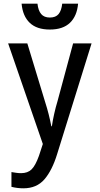

<svg xmlns="http://www.w3.org/2000/svg" viewBox="-20 -774 540 1040"><path d="M107 246Q74 246 42 238V158Q54 160 67.5 162Q81 164 94 164Q130 164 151 143.5Q172 123 191 70L212 6L24 -539H128L224 -223Q235 -189 243.5 -155.5Q252 -122 258 -90H261Q265 -119 273.5 -157Q282 -195 291 -224L376 -539H476L290 59Q263 148 221 197Q179 246 107 246ZM250 -614Q179 -614 141 -650.5Q103 -687 97 -754H183Q187 -717 203 -698Q219 -679 250 -679Q282 -679 297.5 -698Q313 -717 317 -754H403Q397 -687 359 -650.5Q321 -614 250 -614Z"/></svg>

Font: Noto Sans Mono ExtraCondensed Medium
Style: Regular
Weight: 500
Width: 2
Designer: Monotype Design Team
Foundry: Monotype Imaging Inc.
Version: Version 2.014